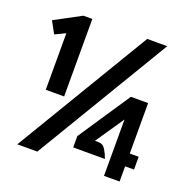

<svg xmlns="http://www.w3.org/2000/svg" viewBox="-129 -850 956 973"><g transform="rotate(20 349.0 -363.5)"><path d="M66 0 502 -727H610L174 0ZM107 -309V-614L51 -587L16 -651L158 -727H206V-309ZM533.5 0V-304L429.5 -151H449.5Q473.5 -151 487.2 -127.8Q501 -104.5 508.5 -82H337.5V-143L524.5 -423H617.5V-151H665.5V-82H617.5V0Z"/></g></svg>

Font: Expletus Sans
Style: Bold
Weight: 700
Version: Version 7.500